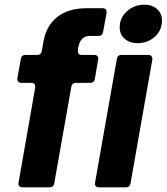

<svg xmlns="http://www.w3.org/2000/svg" viewBox="-20 -798 710 818"><path d="M211 -16Q208 0 192 0H75Q66 0 61.5 -5.5Q57 -11 59 -20L130 -425V-429Q130 -445 114 -445H71Q62 -445 57.5 -450.5Q53 -456 54 -465L69 -548Q72 -564 88 -564H139Q155 -564 158 -580L165 -620Q177 -689 224.5 -726Q272 -763 349 -763H417Q436 -763 434 -743L419 -661Q416 -645 400 -645H364Q323 -645 314 -598L312 -584V-580Q312 -564 328 -564H382Q391 -564 395.5 -558.5Q400 -553 398 -544L384 -461Q381 -445 365 -445H303Q287 -445 284 -429ZM536 -16Q533 0 517 0H401Q392 0 387.5 -5.5Q383 -11 385 -20L478 -548Q481 -564 497 -564H613Q621 -564 625.5 -558.5Q630 -553 629 -544ZM490 -681Q490 -723 521.5 -750.5Q553 -778 595 -778Q628 -778 649 -759.5Q670 -741 670 -711Q670 -668 639 -641Q608 -614 566 -614Q533 -614 511.5 -632.5Q490 -651 490 -681Z"/></svg>

Font: Open Sauce Two ExtraBold Italic
Style: Regular
Weight: 800
Italic angle: -10°
Designer: Alfredo Marco Pradil
Foundry: Creative Sauce Fz LLC
Version: Version 1.477